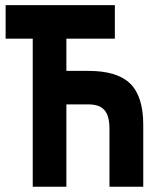

<svg xmlns="http://www.w3.org/2000/svg" viewBox="-20 -713 626 733"><path d="M105 0V-565.4H1.5V-693.4H418.5V-565.4H233.4V-442.4H317.4Q427.7 -442.4 477.3 -393.6Q526.9 -344.7 526.9 -236.3V0H397.9V-221.7Q397.9 -270.5 378.9 -292.5Q359.9 -314.5 317.4 -314.5H233.4V0Z"/></svg>

Font: Caskaydia Cove
Style: Bold
Weight: 700
Monospace: yes
Designer: Aaron Bell
Foundry: Saja Typeworks
Version: Version 4.300; ttfautohint (v1.8.3)